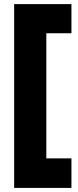

<svg xmlns="http://www.w3.org/2000/svg" viewBox="-20 -772 377 933"><path d="M327.1 141.1H48.8V-752H327.1V-610.4H205.1V-2.4H327.1Z"/></svg>

Font: Kumbh Sans Black
Style: Regular
Weight: 900
Version: Version 1.005